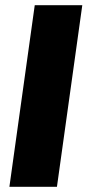

<svg xmlns="http://www.w3.org/2000/svg" viewBox="-20 -715 335 735"><path d="M295 -695H113L16 0H198Z"/></svg>

Font: Fira Sans ExtraBold
Style: Italic
Weight: 800
Italic angle: -8°
Designer: bBox Type GmbH & Carrois Corporate GbR & Edenspiekermann AG
Foundry: bBox Type GmbH & Carrois Corporate GbR & Edenspiekermann AG
Version: Version 4.301;PS 004.301;hotconv 1.0.88;makeotf.lib2.5.64775